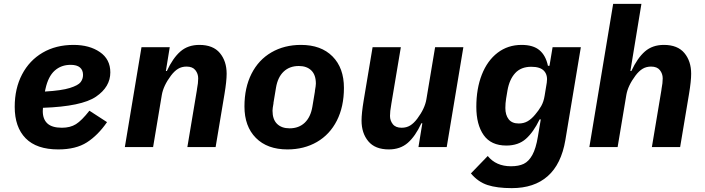

<svg xmlns="http://www.w3.org/2000/svg" viewBox="-20 -760 3640 992"><path d="M56 -208Q56 -303 94 -375.5Q132 -448 200.5 -488Q269 -528 360 -528Q442 -528 496 -491Q550 -454 550 -386Q550 -311 476 -260.5Q402 -210 202 -203Q201 -195 201 -186Q201 -144 225 -122Q249 -100 300 -100Q343 -100 372.5 -118.5Q402 -137 442 -188L533 -129Q486 -61 429 -24.5Q372 12 281 12Q169 12 112.5 -45.5Q56 -103 56 -208ZM215 -301 212 -287Q298 -292 341 -305.5Q384 -319 396.5 -335.5Q409 -352 409 -373Q409 -398 393 -411.5Q377 -425 345 -425Q296 -425 262.5 -395Q229 -365 215 -301Z M625 0 711 -516H857L837 -393H842Q873 -460 912 -494Q951 -528 1010 -528Q1081 -528 1116 -486Q1151 -444 1151 -379Q1151 -341 1140 -275L1094 0H948L997 -293L998 -301Q1004 -331 1004 -355Q1004 -379 989.5 -397.5Q975 -416 944 -416Q919 -416 900 -404.5Q881 -393 863 -369Q824 -317 816 -269L771 0Z M1243 -210Q1243 -307 1279.5 -379Q1316 -451 1382.5 -489.5Q1449 -528 1535 -528Q1639 -528 1698 -468.5Q1757 -409 1757 -306Q1757 -209 1720.5 -137Q1684 -65 1617.5 -26.5Q1551 12 1465 12Q1361 12 1302 -47.5Q1243 -107 1243 -210ZM1594 -209 1607 -287V-290Q1612 -318 1612 -328Q1612 -373 1588.5 -396Q1565 -419 1524 -419Q1476 -419 1445.5 -390Q1415 -361 1406 -307L1393 -229V-226Q1388 -199 1388 -188Q1388 -143 1411.5 -120Q1435 -97 1476 -97Q1524 -97 1554.5 -126Q1585 -155 1594 -209Z M2162 -123H2157Q2126 -56 2087 -22Q2048 12 1989 12Q1918 12 1883 -30Q1848 -72 1848 -137Q1848 -175 1859 -241L1905 -516H2051L2002 -224L2001 -217Q1995 -185 1995 -161Q1995 -137 2009.5 -118.5Q2024 -100 2055 -100Q2080 -100 2099 -111.5Q2118 -123 2136 -147Q2175 -199 2183 -247L2228 -516H2374L2288 0H2142Z M2413 136 2500 46Q2543 99 2620 99Q2660 99 2686 86.5Q2712 74 2730.5 40.5Q2749 7 2759 -54L2774 -143H2768Q2736 -77 2697 -42.5Q2658 -8 2596 -8Q2517 -8 2479 -62Q2441 -116 2441 -208Q2441 -302 2469.5 -374.5Q2498 -447 2551 -487.5Q2604 -528 2675 -528Q2735 -528 2767.5 -500.5Q2800 -473 2811 -420H2819L2835 -516H2981L2901 -36Q2880 88 2810 150Q2740 212 2624 212Q2548 212 2499 196Q2450 180 2413 136ZM2745 -168Q2763 -189 2776 -211.5Q2789 -234 2794 -266L2805 -333Q2811 -371 2791.5 -393Q2772 -415 2725 -415Q2672 -415 2642 -382.5Q2612 -350 2602 -293L2595 -251Q2591 -227 2591 -202Q2591 -166 2608 -144Q2625 -122 2660 -122Q2686 -122 2706 -133.5Q2726 -145 2745 -168Z M3148 -740H3294L3237 -393H3242Q3273 -460 3312 -494Q3351 -528 3410 -528Q3481 -528 3516 -486Q3551 -444 3551 -379Q3551 -341 3540 -275L3494 0H3348L3397 -293L3398 -301Q3404 -331 3404 -355Q3404 -379 3389.5 -397.5Q3375 -416 3344 -416Q3319 -416 3300 -404.5Q3281 -393 3263 -369Q3224 -317 3216 -269L3171 0H3025Z"/></svg>

Font: iA Writer Mono V
Style: Regular
Weight: 400
Italic angle: -9.5°
Designer: Mike Abbink, Paul van der Laan, Pieter van Rosmalen
Foundry: Bold Monday
Version: Version 2.000